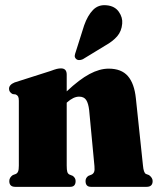

<svg xmlns="http://www.w3.org/2000/svg" viewBox="-20 -724 612 744"><path d="M238.5 -435V-370Q288 -416.5 327 -437.2Q366 -458 401 -458Q450.5 -458 475.5 -429.2Q500.5 -400.5 506.5 -343L534 -82.5Q536.5 -54.5 545.5 -50L557.5 -45.5Q571.5 -35 571.5 -22.5Q571.5 0 548 0H332.5Q311.5 0 311.5 -22.5Q311.5 -35 322.5 -42.5L335 -47.5Q341.5 -50.5 344.5 -57.5Q347.5 -64.5 346 -80L325.5 -297Q322.5 -323.5 314 -336.5Q305.5 -349.5 286.5 -349.5Q264.5 -349.5 239.5 -327L238.5 -326V-82.5Q238.5 -65.5 240.8 -58Q243 -50.5 249.5 -47.5L262 -42.5Q273 -34.5 273 -22.5Q273 0 252 0H39Q16 0 16 -22.5Q16 -36 29.5 -45.5L41.5 -50Q47.5 -53 50.2 -59.8Q53 -66.5 53 -82.5V-333.5Q53 -345 50.2 -350Q47.5 -355 41 -358L29 -359.5Q15 -366.5 15 -380Q15 -395.5 36.5 -404.5L176 -449Q192 -455 200.2 -457Q208.5 -459 216.5 -459Q238.5 -459 238.5 -435ZM306 -625.5Q319.5 -664 340.5 -685.5Q361.5 -707 393.5 -703.5Q425 -700.5 440.5 -678.2Q456 -656 453.5 -632Q451 -603 434.2 -583.5Q417.5 -564 388 -547.5L301 -494.5Q293.5 -491 286 -491.2Q278.5 -491.5 274 -496.5Q268.5 -502.5 269.8 -509.5Q271 -516.5 274 -524.5Z"/></svg>

Font: Fraunces 144pt Soft Black
Style: Regular
Weight: 900
Version: Version 1.000;[b76b70a41]